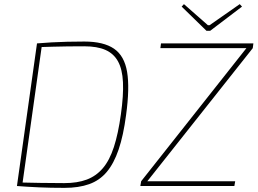

<svg xmlns="http://www.w3.org/2000/svg" viewBox="-20 -900 1246 929"><path d="M388 -699Q481 -699 531.5 -664.5Q582 -630 595 -552Q608 -474 590 -343Q577 -244 554 -176.5Q531 -109 496.5 -68Q462 -27 411.5 -9Q361 9 292 9Q225 9 168.5 6.5Q112 4 62 0L77 -17Q125 -16 176.5 -15Q228 -14 291 -14Q354 -14 399.5 -31Q445 -48 477.5 -86Q510 -124 531 -188.5Q552 -253 565 -347Q578 -439 575 -502Q572 -565 551 -603Q530 -641 490 -658.5Q450 -676 388 -676Q345 -676 307 -675.5Q269 -675 235 -674Q201 -673 168 -672L159 -690Q193 -693 229.5 -695Q266 -697 305.5 -698Q345 -699 388 -699ZM184 -690 87 0H62L159 -690ZM1173 -668 1203 -667 692 -22 663 -23ZM1118 -23 1114 0H659L663 -23ZM1206 -690 1203 -667H756L759 -690ZM1140 -880 1151 -868 997 -751H979L859 -868L870 -880L986 -778H994Z"/></svg>

Font: Exo 2 Thin
Style: Italic
Weight: 250
Italic angle: -8°
Designer: Natanael Gama
Foundry: Natanael Gama
Version: Version 2.010